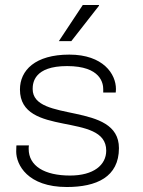

<svg xmlns="http://www.w3.org/2000/svg" viewBox="-20 -740 574 770"><path d="M216 -575H266L377 -717V-720H312L216 -575ZM96 -157H46C46 -157 45 -151 45 -132C45 -80 90 10 248 10C367 10 457 -30 457 -146C457 -334 111 -246 111 -383C111 -408 117 -475 249 -475C385 -475 394 -405 394 -382V-369H444C444 -369 445 -377 445 -383C445 -443 394 -521 258 -521C121 -521 60 -458 60 -381C60 -187 406 -293 406 -136C406 -78 355 -36 261 -36C159 -36 95 -74 95 -143C95 -148 95 -152 96 -157Z"/></svg>

Font: ChivoLight
Style: Regular
Weight: 300
Designer: Hector Gatti
Foundry: Omnibus-Type
Version: Version 1.004;PS 001.004;hotconv 1.0.88;makeotf.lib2.5.64775